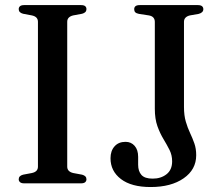

<svg xmlns="http://www.w3.org/2000/svg" viewBox="-20 -720 869 754"><path d="M244 -65.5Q244 -55.5 250.2 -49.2Q256.5 -43 267.5 -40.5L302.5 -34Q319.5 -29.5 319.5 -16Q319.5 -9 314.5 -4.5Q309.5 0 298 0H75Q64 0 58.8 -4.5Q53.5 -9 53.5 -16Q53.5 -29.5 70.5 -34L105 -40.5Q117 -43 123 -49.2Q129 -55.5 129 -65.5V-634.5Q129 -644.5 123 -650.8Q117 -657 105 -659.5L70.5 -666Q53.5 -670.5 53.5 -684Q53.5 -691.5 58.8 -695.8Q64 -700 75 -700H298Q309.5 -700 314.5 -695.8Q319.5 -691.5 319.5 -684Q319.5 -670.5 302.5 -666L267.5 -659.5Q256.5 -657 250.2 -650.8Q244 -644.5 244 -634.5ZM750.5 -110.5Q750.5 -54 701.2 -19.8Q652 14.5 571.5 14.5Q496 14.5 455 -16.8Q414 -48 414 -98.5Q414 -127.5 429.8 -145.2Q445.5 -163 473 -163Q495 -163 508.8 -147.2Q522.5 -131.5 522.5 -104V-73Q522.5 -47.5 535.5 -33Q548.5 -18.5 579.5 -18.5Q612 -18.5 634 -35.8Q656 -53 656 -86.5Q656 -110.5 645.8 -131Q635.5 -151.5 622 -173.8Q608.5 -196 598.2 -224.5Q588 -253 588 -293V-634Q588 -644.5 582.2 -651Q576.5 -657.5 564.5 -659.5L525.5 -665.5Q515.5 -667.5 511.2 -671.8Q507 -676 507 -684Q507 -691.5 512.2 -695.8Q517.5 -700 529 -700H756.5Q768 -700 773.2 -695.8Q778.5 -691.5 778.5 -684Q778.5 -670.5 760.5 -665.5L726 -659.5Q715 -657 708.8 -650.8Q702.5 -644.5 702.5 -634.5V-300Q702.5 -266.5 709.8 -242Q717 -217.5 726.5 -197.5Q736 -177.5 743.2 -157Q750.5 -136.5 750.5 -110.5Z"/></svg>

Font: Fraunces 36pt
Style: Regular
Weight: 400
Version: Version 1.000;[b76b70a41]